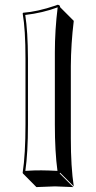

<svg xmlns="http://www.w3.org/2000/svg" viewBox="-20 -718 400 798"><path d="M85.9 -200.2V-474.1Q85.9 -595.7 74.2 -662.1L76.2 -665Q135.7 -669.4 210.4 -694.8Q215.8 -696.8 219.2 -698.2Q224.6 -697.8 227.5 -695.3Q230 -691.9 230 -688L286.6 -631.3Q274.9 -535.2 274.4 -443.4V-143.6Q274.4 -23.9 286.6 56.6L230 0L228 2.9L284.7 59.6Q283.2 59.6 208.5 56.6L131.3 59.6L75.2 2.9L74.2 0Q85.9 -76.7 85.9 -200.2ZM96.2 -200.2Q96.2 -83 85.4 -7.8Q124 -10.3 151.9 -10Q179.7 -9.8 218.8 -7.8Q208 -87.4 208 -200.2V-500Q208 -593.3 219.7 -687.5Q156.7 -664.1 85 -655.8Q95.7 -587.4 96.2 -474.1Z"/></svg>

Font: Linux Biolinum Shadow O
Style: Bold
Weight: 700
Designer: Philipp H. Poll
Foundry: Philipp H. Poll
Version: Version 0.9.2